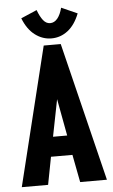

<svg xmlns="http://www.w3.org/2000/svg" viewBox="-55 -828 511 865"><g transform="rotate(-5 200.0 -395.0)"><path d="M272 0 248 -125H151L127 0H8L162 -627H239L393 0ZM201 -381 168 -214H232ZM255 -790 327 -758Q307 -707 274 -681.5Q241 -656 200 -656Q160 -656 126 -681.5Q92 -707 72 -758L144 -789Q155 -759 168.5 -742Q182 -725 200 -725Q219 -725 233 -742Q247 -759 255 -790Z"/></g></svg>

Font: Inconsolata Condensed Black
Style: Regular
Weight: 900
Width: 3
Monospace: yes
Designer: Raph Levien, Cyreal, Brenton Simpson
Foundry: Raph Levien, Cyreal, Google
Version: Version 3.001; ttfautohint (v1.8.2.53-6de2)